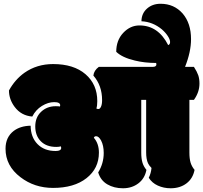

<svg xmlns="http://www.w3.org/2000/svg" viewBox="-20 -1010 1094 1034"><path d="M976.6 -649.9H1024.4Q1041 -624 1047.6 -605Q1054.2 -585.9 1054.2 -560.1Q1054.2 -513.7 1024.4 -472.2H1000V-188Q1000 -155.8 1006.3 -134.5Q1012.7 -113.3 1027.8 -95.2Q1019 -48.8 984.4 -22.5Q949.7 3.9 898.9 3.9Q861.8 3.9 830.1 -10.5Q798.3 -24.9 781.2 -52.7Q793 -76.2 795.9 -105.5Q782.7 -118.7 777.3 -130.4Q767.1 -152.3 767.1 -189.5V-472.2H740.7V-188Q740.7 -155.8 747.1 -134.5Q753.4 -113.3 768.6 -95.2Q759.8 -48.8 725.1 -22.5Q690.4 3.9 642.3 3.9Q594.2 3.9 557.9 -17.3Q521.5 -38.6 508.8 -81.5Q538.6 -129.9 538.6 -186.5Q538.6 -226.1 524.4 -253.4Q511.7 -276.4 497.6 -276.4Q488.3 -276.4 485.4 -268.1Q512.7 -236.8 512.7 -188Q512.7 -103 445.8 -50.5Q378.9 2 265.6 2Q165.5 2 90.3 -55.7Q9.8 -116.7 9.8 -209Q9.8 -271.5 54.2 -305.2Q90.3 -332 145 -333Q145.5 -271.5 181.9 -234.1Q218.3 -196.8 279.8 -196.8Q309.6 -196.8 309.6 -213.4Q309.6 -217.3 308.1 -221.7Q296.9 -218.8 283.2 -218.8Q230 -218.8 200 -249Q169.9 -279.3 169.9 -328.9Q169.9 -378.4 201.7 -408.2Q233.4 -438 279.8 -438Q296.4 -438 302.7 -436.5Q304.2 -439.5 304.2 -442.9Q304.2 -460 271.7 -460Q239.3 -460 205.8 -439.5Q172.4 -418.9 153.8 -382.3Q94.2 -387.2 59.1 -434.1Q28.3 -475.1 28.3 -522.9Q61 -582 111.8 -618.2Q178.7 -665 266.1 -665Q377 -665 440.4 -610.4Q503.9 -555.7 503.9 -465.3Q503.9 -439.9 499 -425.8Q502.9 -422.9 510.5 -422.9Q518.1 -422.9 523.9 -435.5Q529.8 -448.2 529.8 -470.7Q529.8 -549.3 482.9 -603Q485.8 -630.4 512.2 -649.9H802.7Q822.3 -649.9 822.3 -663.6Q822.3 -667 820.8 -670.9Q758.3 -670.9 705.6 -684.1Q637.7 -700.2 606 -731Q606 -793 643.6 -833Q681.2 -873 731 -873Q832 -873 885.7 -767.1Q896 -770.5 896 -783.7Q896 -796.9 884 -815.4Q872.1 -834 852.1 -851.6Q802.7 -892.6 741.7 -895.5Q742.2 -937.5 771.5 -963.6Q800.8 -989.7 844.7 -989.7Q917.5 -989.7 963.9 -937Q1008.8 -884.3 1008.8 -799.3Q1008.8 -731 976.6 -649.9Z"/></svg>

Font: Modak
Style: Regular
Weight: 400
Version: Version 1.036;PS Version 1.000;hotconv 1.0.79;makeotf.lib2.5